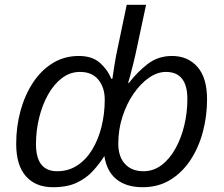

<svg xmlns="http://www.w3.org/2000/svg" viewBox="-20 -780 943 810"><path d="M203.1 9.8Q130.4 9.8 89.4 -36.4Q48.3 -82.5 48.3 -173.3Q48.3 -245.6 66.4 -312Q84.5 -378.4 118.7 -430.7Q152.8 -482.9 201.9 -513.4Q251 -543.9 312.5 -543.9Q368.7 -543.9 401.4 -515.1Q434.1 -486.3 449.2 -447.8H454.1Q459 -481.4 464.1 -513.2Q469.2 -544.9 477.1 -580.6L514.6 -759.8H596.2L557.1 -576.2Q550.3 -543.5 542.2 -511.2Q534.2 -479 528.1 -456.8Q522 -434.6 520.5 -430.2H523.9Q559.1 -476.1 603 -510Q647 -543.9 705.6 -543.9Q772.5 -543.9 813 -497.8Q853.5 -451.7 853.5 -361.3Q853.5 -289.6 835.7 -223.1Q817.9 -156.7 783 -104Q748 -51.3 697.8 -20.8Q647.5 9.8 582 9.8Q513.2 9.8 471.7 -23.4Q430.2 -56.6 420.4 -121.6Q399.4 -88.9 372.1 -58.8Q344.7 -28.8 304.4 -9.5Q264.2 9.8 203.1 9.8ZM221.2 -57.6Q269 -57.6 306.4 -82.3Q343.8 -106.9 369.4 -149.4Q395 -191.9 408.4 -246.1Q421.9 -300.3 421.9 -359.4Q421.9 -410.6 395 -443.6Q368.2 -476.6 317.4 -476.6Q275.4 -476.6 241.2 -450.4Q207 -424.3 182.6 -380.6Q158.2 -336.9 145 -282.7Q131.8 -228.5 131.8 -171.9Q131.8 -57.6 221.2 -57.6ZM585 -57.6Q627.4 -57.6 661.6 -83.5Q695.8 -109.4 720.2 -153.3Q744.6 -197.3 757.6 -251.5Q770.5 -305.7 770.5 -362.3Q770.5 -476.6 679.7 -476.6Q644 -476.6 608.4 -451.9Q572.8 -427.2 543.5 -384.8Q514.2 -342.3 496.6 -287.8Q479 -233.4 479 -173.8Q479 -119.1 507.3 -88.4Q535.6 -57.6 585 -57.6Z"/></svg>

Font: Open Sans
Style: Italic
Weight: 400
Italic angle: -12°
Designer: Monotype Design Team
Foundry: Monotype Imaging Inc.
Version: Version 3.000; ttfautohint (v1.8.4)